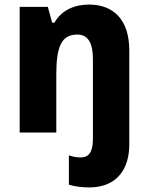

<svg xmlns="http://www.w3.org/2000/svg" viewBox="-20 -579 650 839"><path d="M370 240C496 240 545 153 545 53V-358C545 -494 475 -559 369 -559C306 -559 249 -535 218 -480H208L189 -549H66V0H226V-253C226 -377 249 -428 318 -428C364 -428 386 -392 386 -322V30C386 90 364 109 333 109C315 109 300 106 281 100V228C305 236 341 240 370 240Z"/></svg>

Font: Noto Sans Gujarati UI SemiCondensed ExtraBold
Style: Regular
Weight: 800
Width: 4
Designer: Jelle Bosma - Monotype Design Team, Universal Thirst
Foundry: Monotype Imaging Inc.
Version: Version 2.106